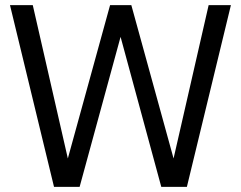

<svg xmlns="http://www.w3.org/2000/svg" viewBox="-20 -730 941 750"><path d="M191 0 19 -710H108L245 -111L410 -710H493L658 -111L795 -710H882L710 0H610L451 -586L291 0Z"/></svg>

Font: Special Gothic
Style: Regular
Weight: 400
Designer: Alistair McCready
Foundry: Monolith
Version: Version 1.010; ttfautohint (v1.8.4.7-5d5b)